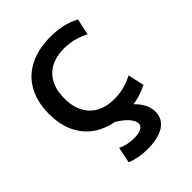

<svg xmlns="http://www.w3.org/2000/svg" viewBox="-213 -640 967 967"><g transform="rotate(-45 270.5 -156.5)"><path d="M320 10Q232 10 169 -22Q106 -54 72.5 -114.5Q39 -175 39 -260Q39 -345 72.5 -405.5Q106 -466 169 -498Q232 -530 320 -530Q364 -530 403 -521.5Q442 -513 479 -493L460 -406Q426 -424 393 -432Q360 -440 327 -440Q242 -440 195.5 -393Q149 -346 149 -260Q149 -175 195.5 -127.5Q242 -80 327 -80Q360 -80 393 -88Q426 -96 460 -114L479 -27Q442 -8 403 1Q364 10 320 10ZM266 217Q202 217 151 196L168 111Q189 121 211.5 125.5Q234 130 257 130Q279 130 294 125.5Q309 121 317 113Q325 105 325 93Q325 73 303 48.5Q281 24 240 0L338 -24Q382 7 404.5 41.5Q427 76 427 112Q427 145 408 168.5Q389 192 353 204.5Q317 217 266 217Z"/></g></svg>

Font: M PLUS 1 Medium
Style: Regular
Weight: 500
Designer: Coji Morishita
Foundry: UNDERFOREST DESIGN
Version: Version 1.001